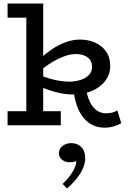

<svg xmlns="http://www.w3.org/2000/svg" viewBox="-20 -706 720 1082"><path d="M395.9 -173.5Q357.6 -173.5 323.6 -180.2Q289.6 -186.9 258.3 -197.8Q226.9 -208.7 197 -221V-285Q232.1 -271.2 263.5 -262.2Q294.8 -253.2 322.8 -249.4Q350.7 -245.6 375.1 -245.7Q407.6 -246.8 435.6 -256.1Q463.7 -265.3 481.2 -283.6Q498.8 -301.9 498.8 -329.1Q498.8 -363.4 474.3 -382.4Q449.7 -401.4 407.4 -401.4Q378.1 -401.4 342.7 -388.9Q307.4 -376.3 270.3 -353.5Q233.2 -330.8 197 -298.8L198.7 -367.5Q232.8 -401.1 270.6 -427Q308.5 -452.8 349.3 -467.9Q390.2 -483 431.6 -483Q477.2 -483 515.9 -465.9Q554.7 -448.7 578.2 -415.2Q601.6 -381.7 601.1 -332.4Q600.5 -294.2 582.8 -264.6Q565.1 -235.1 535.9 -214.7Q506.7 -194.3 470.2 -183.9Q433.6 -173.5 395.9 -173.5ZM22.7 0V-79.4H322.8V0ZM128.3 -22V-686H223.4V-22ZM22.7 -606.6V-686H216.8V-606.6ZM568 13.5Q521 13.5 484.3 -11.1Q447.6 -35.8 424.7 -82.9Q401.9 -129.9 394.9 -197H466.3Q474.7 -152.8 490.6 -124.3Q506.5 -95.7 528 -81.9Q549.5 -68 575.2 -67.5Q593.6 -66.9 610.3 -71.1Q626.9 -75.3 641.9 -83.2L663.2 -11.7Q643.7 -0.1 619.4 6.7Q595.1 13.5 568 13.5ZM460.3 185.5Q460.3 227.4 431.2 273.3Q402 319.3 357.3 355.9L332.9 330.4Q368.9 296.3 388.9 262.6Q409 229 410.2 201.4Q401 206 392.2 207.2Q383.3 208.4 371.5 208.4Q346.9 208.4 329.5 194.1Q312 179.8 312 157Q312 132.5 332.7 116.5Q353.4 100.5 381.6 100.5Q416 100.5 438.2 122.8Q460.3 145.2 460.3 185.5Z"/></svg>

Font: BioRhyme ExtraBold
Style: Regular
Weight: 800
Designer: Aoife Mooney
Foundry: Aoife Mooney Type
Version: Version 1.600;gftools[0.9.33]